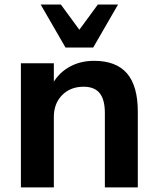

<svg xmlns="http://www.w3.org/2000/svg" viewBox="-20 -814 688 834"><path d="M70.8 -539.1H213.9V-436.8H201.7Q226.3 -490 275.5 -519.9Q324.7 -549.8 388.4 -549.8Q484.6 -549.8 531.6 -495.2Q578.6 -440.7 578.6 -328.6V0H435.5V-322.5Q435.5 -381.3 413 -409.3Q390.4 -437.3 343.3 -437.3Q285.9 -437.3 249.9 -400.9Q213.9 -364.5 213.9 -305.9V0H70.8ZM156.7 -794.2H244.4L324.7 -684.8L405 -794.2H492.7L384.8 -607.4H264.6Z"/></svg>

Font: Min Sans VF VF
Style: Regular
Weight: 400
Designer: Jinseong-Kim, NotoSansCJK, Nunito
Foundry: Jinseong-Kim
Version: Version 1.420;Glyphs 3.1.2 (3151)